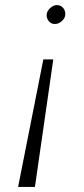

<svg xmlns="http://www.w3.org/2000/svg" viewBox="-20 -488 331 753"><path d="M117 245 189 -255H150L51 245ZM236 -430Q237 -445 228.5 -456Q220 -467 205 -468Q191 -469 177.5 -457Q164 -445 163 -431Q162 -417 171 -405.5Q180 -394 194 -394Q208 -393 221.5 -404.5Q235 -416 236 -430Z"/></svg>

Font: Jost Light
Style: Italic
Weight: 300
Italic angle: -5°
Version: Version 3.710